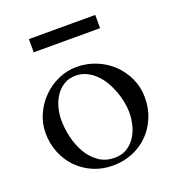

<svg xmlns="http://www.w3.org/2000/svg" viewBox="-122 -745 789 859"><g transform="rotate(-20 272.5 -315.5)"><path d="M36.6 -224.6Q36.6 -270.5 55.2 -312Q73.7 -353.5 105.2 -385.5Q136.7 -417.5 178.7 -436.5Q220.7 -455.6 267.1 -455.6Q315.9 -455.6 359.9 -437.7Q403.8 -419.9 436.8 -388.4Q469.7 -356.9 489.3 -314.5Q508.8 -272 508.8 -222.7Q508.8 -171.9 491 -128.7Q473.1 -85.4 441.7 -53.5Q410.2 -21.5 366.7 -3.2Q323.2 15.1 271.5 15.1Q220.2 15.1 177.2 -3.7Q134.3 -22.5 103 -54.7Q71.8 -86.9 54.2 -130.6Q36.6 -174.3 36.6 -224.6ZM122.6 -255.4Q122.6 -214.8 132.6 -172.4Q142.6 -129.9 163.1 -94.7Q183.6 -59.6 215.3 -37.4Q247.1 -15.1 291 -15.1Q324.7 -15.1 349.1 -30.3Q373.5 -45.4 389.4 -69.3Q405.3 -93.3 412.8 -123.3Q420.4 -153.3 420.4 -183.6Q420.4 -207.5 415.3 -234.4Q410.2 -261.2 400.1 -287.8Q390.1 -314.5 375.7 -338.4Q361.3 -362.3 342.3 -380.6Q323.2 -398.9 300 -409.7Q276.9 -420.4 249.5 -420.4Q217.8 -420.4 193.8 -405.5Q169.9 -390.6 154.1 -366.9Q138.2 -343.3 130.4 -313.7Q122.6 -284.2 122.6 -255.4ZM110.4 -645.5H426.3V-582.5H110.4Z"/></g></svg>

Font: Kurinto Book Core
Style: Regular
Weight: 400
Designer: Kurinto was developed by Clint Goss from a range of fonts that are compatible with the SIL Open Font License Version 1.1
Foundry: Clinton F. Goss
Version: Version 2.196; July 25, 2020